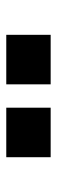

<svg xmlns="http://www.w3.org/2000/svg" viewBox="193 -953 180 606"><g transform="rotate(-90 283.0 -650.0)"><path d="M89.8 -580.1V-720.2H246.1V-580.1ZM319.8 -580.1V-720.2H476.1V-580.1Z"/></g></svg>

Font: Rawline Black
Style: Regular
Weight: 900
Designer: Matt McInerney, Pablo Impallari, Rodrigo Fuenzalida
Foundry: Matt McInerney, Pablo Impallari, Rodrigo Fuenzalida
Version: Version 4.020;PS 004.020;hotconv 1.0.88;makeotf.lib2.5.64775